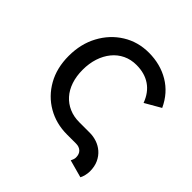

<svg xmlns="http://www.w3.org/2000/svg" viewBox="-167 -642 858 858"><g transform="rotate(45 261.5 -213.0)"><path d="M292 -77.6H358.9Q380.9 -77.6 402.6 -70.3Q424.3 -63 441.9 -47.9Q459.5 -32.7 470.2 -9.8Q481 13.2 481 44.4Q481 56.2 477.5 70.3Q474.1 84.5 469.2 92.8L385.3 69.8Q387.7 65.4 390.4 57.9Q393.1 50.3 393.1 44.4Q393.1 22.5 380.9 11.2Q368.7 0 349.1 0H292Q223.6 0 168.5 -31.7Q113.3 -63.5 81.1 -120.6Q48.8 -177.7 48.8 -253.9Q48.8 -330.1 81.1 -389.6Q113.3 -449.2 168.5 -483.4Q223.6 -517.6 292 -517.6Q364.7 -517.6 421.6 -483.9Q478.5 -450.2 508.8 -384.8L434.1 -341.8Q416 -390.6 379.9 -415Q343.8 -439.5 292 -439.5Q256.8 -439.5 228.3 -425.8Q199.7 -412.1 179.2 -387Q158.7 -361.8 147.7 -328.1Q136.7 -294.4 136.7 -253.9Q136.7 -213.9 147.7 -181.2Q158.7 -148.4 179.2 -125.5Q199.7 -102.5 228.3 -90.1Q256.8 -77.6 292 -77.6Z"/></g></svg>

Font: Giphurs
Style: Regular
Weight: 400
Version: Version 2.010